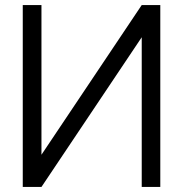

<svg xmlns="http://www.w3.org/2000/svg" viewBox="-20 -740 724 760"><path d="M614.5 0V-720H541L144.1 -127.5V-720H70.1V0H144.1L541 -592.5V0Z"/></svg>

Font: Vela Sans
Style: Regular
Weight: 400
Designer: Principal design: Mikhail Sharanda - project Manrope.
Design modification: Ravid Balaliev
Foundry: Mikhail Sharanda
Version: Version 1.001